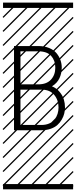

<svg xmlns="http://www.w3.org/2000/svg" viewBox="-23 -990 577 1453"><path d="M266.6 -351.6Q329.6 -351.6 362.5 -387.2Q395.5 -422.9 395.5 -478Q395.5 -531.7 364.3 -566.7Q333 -601.6 266.6 -601.6H131.8V-351.6ZM419.9 -176.8Q419.9 -232.9 387.2 -272.2Q354.5 -311.5 291 -311.5H131.8V-44.4H291Q324.2 -44.4 349.9 -55.7Q375.5 -66.9 390.4 -86.2Q405.3 -105.5 412.6 -128.4Q419.9 -151.4 419.9 -176.8ZM370.1 -336.9Q405.3 -322.3 428.5 -294.2Q451.7 -266.1 460.2 -237.1Q468.8 -208 468.8 -176.8Q468.8 -153.8 463.1 -130.6Q457.5 -107.4 444.1 -84.5Q430.7 -61.5 411.1 -43.9Q391.6 -26.4 360.4 -15.4Q329.1 -4.4 291 -4.4H83V-641.6H266.6Q313.5 -641.6 349.1 -626.7Q384.8 -611.8 404.8 -587.4Q424.8 -563 434.6 -535.2Q444.3 -507.3 444.3 -478Q444.3 -435.5 426.8 -397.9Q409.2 -360.4 370.1 -336.9ZM0 402.8H530.3V442.9H0ZM0 -970.2H530.3V-930.2H0ZM526.9 410.6 533.7 417.5 525.4 425.8 518.6 418.9ZM526.9 304.7 533.7 311.5 419.4 425.8 412.6 418.9ZM526.9 198.7 533.7 205.6 313.5 425.8 306.6 418.9ZM526.9 92.3 533.7 99.1 207.5 425.8 200.7 418.9ZM526.9 -13.2 533.7 -6.3 101.6 425.8 94.7 418.9ZM526.9 -119.1 533.7 -112.3 3.4 418 -3.4 411.1ZM526.9 -225.6 533.7 -218.8 3.4 311.5 -3.4 304.7ZM526.9 -331.5 533.7 -324.7 3.4 205.6 -3.4 198.7ZM526.9 -438 533.7 -431.2 3.4 99.1 -3.4 92.3ZM526.9 -543.5 533.7 -536.6 3.4 -6.3 -3.4 -13.2ZM526.9 -649.4 533.7 -642.6 3.4 -112.3 -3.4 -119.1ZM526.9 -755.9 533.7 -749 3.4 -218.8 -3.4 -225.6ZM526.9 -861.8 533.7 -855 3.4 -324.7 -3.4 -331.5ZM516.6 -958 523.4 -951.2 3.4 -431.2 -3.4 -438ZM411.1 -958 418 -951.2 3.4 -536.6 -3.4 -543.5ZM305.2 -958 312 -951.2 3.4 -642.6 -3.4 -649.4ZM198.7 -958 205.6 -951.2 3.4 -749 -3.4 -755.9ZM92.3 -958 99.1 -951.2 3.4 -855 -3.4 -861.8Z"/></svg>

Font: AzarMehrMSRS3
Style: Regular
Weight: 1
Designer: Amin Abedi
Version: Version 1.00